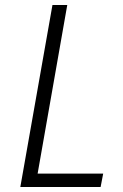

<svg xmlns="http://www.w3.org/2000/svg" viewBox="-20 -745 492 765"><path d="M248 -725.1 129.9 -53.2H391.1L380.9 0H61L189 -725.1Z"/></svg>

Font: Stilu Light
Style: Italic
Weight: 300
Italic angle: -10°
Designer: Genilson Lima Santos
Foundry: Genilson Lima Santos
Version: Version 1.200;PS 001.200;hotconv 1.0.88;makeotf.lib2.5.64775